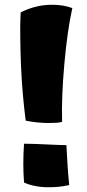

<svg xmlns="http://www.w3.org/2000/svg" viewBox="-20 -757 364 807"><path d="M88 -250Q76 -344 70.5 -437.5Q65 -531 65 -648Q65 -658 65.5 -670Q66 -682 67 -705Q99 -721 131.5 -729Q164 -737 200 -737Q223 -737 244 -733.5Q265 -730 284 -723Q263 -629 250.5 -488.5Q238 -348 241 -245Q232 -242 219 -241Q206 -240 185 -240Q162 -240 136.5 -242.5Q111 -245 88 -250ZM182 30Q154 30 126.5 24.5Q99 19 81 10Q78 -30 78 -69.5Q78 -109 81 -153Q105 -153 129 -152Q153 -151 197 -149Q222 -148 234.5 -147.5Q247 -147 259 -147Q262 -92 264.5 -54.5Q267 -17 271 21Q247 26 227 28Q207 30 182 30Z"/></svg>

Font: Atma
Style: Bold
Weight: 700
Designer: Gregori Vincens, Jeremie Hornus, Riccardo Olocco, Yoann Minet.
Foundry: black foundry
Version: Version 1.102;PS 1.100;hotconv 1.0.86;makeotf.lib2.5.63406